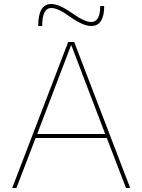

<svg xmlns="http://www.w3.org/2000/svg" viewBox="-20 -940 712 960"><path d="M171 -810Q171 -920 236 -920Q276 -920 341 -874Q403 -830 436 -830Q481 -830 481 -910H501Q501 -810 436 -810Q395 -810 329 -857Q270 -900 236 -900Q191 -900 191 -810ZM337 -713H335L166 -270H506ZM514 -250H158L62 0H41L321 -730H351L631 0H610Z"/></svg>

Font: M PLUS 1p Thin
Style: Regular
Weight: 250
Version: Version 1.062